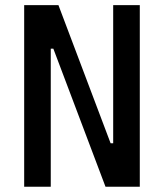

<svg xmlns="http://www.w3.org/2000/svg" viewBox="-20 -713 626 733"><path d="M382.8 0 183.6 -527.3H173.8V0H72.3V-693.4H203.1L402.3 -166H412.1V-693.4H513.7V0Z"/></svg>

Font: Cascadia Code NF
Style: Regular
Weight: 400
Monospace: yes
Designer: Aaron Bell
Foundry: Saja Typeworks
Version: Version 2404.023; ttfautohint (v1.8.4)